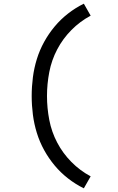

<svg xmlns="http://www.w3.org/2000/svg" viewBox="-20 -861 640 1042"><path d="M435 161Q390 139 349.5 107.5Q309 76 276.5 37Q244 -2 219.5 -46.5Q195 -91 180 -139.5Q165 -188 158.5 -238.5Q152 -289 152 -340Q152 -391 158.5 -441.5Q165 -492 180 -540.5Q195 -589 219.5 -633.5Q244 -678 276.5 -717Q309 -756 349.5 -787.5Q390 -819 435 -841L472 -776Q414 -745 367.5 -698Q321 -651 290.5 -593Q260 -535 247.5 -470Q235 -405 235 -340Q235 -275 247.5 -210Q260 -145 290.5 -87Q321 -29 367.5 18Q414 65 472 96Z"/></svg>

Font: Iosevka Etoile
Style: Regular
Weight: 400
Designer: Belleve Invis
Foundry: Belleve Invis
Version: Version 33.2.4